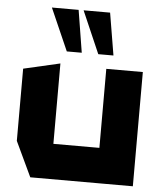

<svg xmlns="http://www.w3.org/2000/svg" viewBox="-54 -821 731 869"><g transform="rotate(5 311.5 -387.0)"><path d="M416 0V-519H582V0H417ZM116 0 41 -159V-160H416V0ZM41 -160V-487L206 -525H207V-160ZM374 -582 291 -773V-774H411L443 -582ZM231 -582 147 -773V-774H268L299 -582Z"/></g></svg>

Font: Foldit
Style: Bold
Weight: 700
Version: Version 1.003